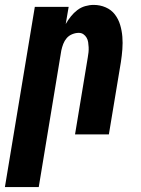

<svg xmlns="http://www.w3.org/2000/svg" viewBox="-56 -548 576 783"><path d="M-36 215 86 -520H224L212 -450Q221 -466 233 -481Q245 -496 259.5 -507Q274 -518 291.5 -523Q309 -528 326 -528Q352 -528 375 -518Q398 -508 412.5 -489Q427 -470 434 -446.5Q441 -423 443 -398Q445 -373 443 -347Q441 -321 437 -295L388 0H250L302 -314Q304 -325 305 -335Q306 -345 305.5 -355.5Q305 -366 303.5 -376Q302 -386 297 -394.5Q292 -403 284 -408.5Q276 -414 265 -414Q252 -414 238.5 -408.5Q225 -403 216 -392.5Q207 -382 202 -369Q197 -356 194 -342L102 215Z"/></svg>

Font: Iosevka Term Curly Heavy
Style: Italic
Weight: 900
Italic angle: -9°
Designer: Belleve Invis
Foundry: Belleve Invis
Version: Version 32.3.0